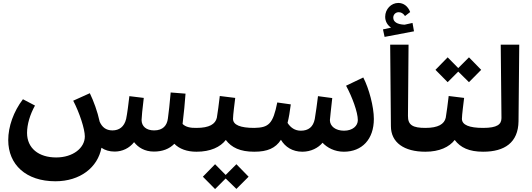

<svg xmlns="http://www.w3.org/2000/svg" viewBox="-20 -1032 3617 1306"><path d="M760 -1C812 -1 860 -24 892 -65C920 -29 964 -1 1027 -1C1085 -1 1132 -19 1166 -54C1200 -19 1252 0 1316 0L1335 -12V-150L1316 -162C1276 -161 1242 -168 1222 -189V-190C1231 -265 1238 -335 1242 -395L1141 -403C1134 -323 1128 -269 1122 -226C1116 -179 1089 -145 1028 -145C975 -145 943 -173 943 -216C943 -231 949 -295 958 -366L860 -378C854 -327 846 -261 838 -223C825 -169 790 -145 745 -145C700 -145 674 -168 658 -204C643 -274 617 -344 591 -398L478 -347C521 -265 557 -154 557 -104C557 -26 477 39 362 39C243 39 164 -24 164 -128C164 -186 184 -253 218 -314L136 -357C72 -273 36 -171 36 -79C36 88 157 201 357 201C525 201 645 107 670 -27C694 -10 725 -1 760 -1Z M1317 0C1412 0 1479 -32 1516 -80C1555 -28 1614 0 1709 0L1729 -12V-150L1709 -162C1615 -162 1565 -182 1565 -224C1565 -249 1576 -332 1580 -366L1475 -379C1468 -321 1462 -272 1455 -231C1445 -188 1404 -162 1317 -162L1297 -150V-12ZM1360 170 1443 254 1515 182 1588 253 1671 170 1588 85 1515 158 1443 85Z M2037 0C2095 0 2145 -26 2174 -61C2205 -28 2255 0 2319 0C2442 0 2523 -84 2523 -223C2523 -306 2490 -430 2451 -505L2334 -449C2375 -374 2414 -269 2414 -215C2414 -176 2379 -143 2320 -143C2263 -143 2224 -173 2224 -215C2224 -227 2234 -305 2240 -365L2143 -378C2138 -334 2127 -257 2121 -222C2110 -168 2078 -143 2026 -143C1987 -143 1957 -163 1936 -196C1945 -232 1952 -274 1958 -322L1866 -335C1837 -188 1807 -164 1710 -162L1691 -150V-12L1710 0C1799 0 1854 -24 1891 -81C1920 -32 1970 0 2037 0Z M2873 0 2892 -12V-150L2873 -162C2790 -162 2754 -180 2755 -244L2759 -728H2634L2639 -174C2639 -62 2729 0 2873 0ZM2585 -832 2596 -781 2796 -819 2786 -876 2732 -864C2682 -866 2655 -883 2655 -912C2655 -933 2671 -949 2692 -949C2708 -949 2722 -942 2735 -923L2770 -950C2755 -990 2725 -1012 2689 -1012C2641 -1012 2600 -970 2600 -918C2600 -887 2615 -861 2640 -844Z M2874 0C2969 0 3036 -32 3073 -80C3112 -28 3171 0 3266 0L3286 -12V-150L3266 -162C3172 -162 3122 -182 3122 -224C3122 -249 3133 -332 3137 -366L3032 -379C3025 -321 3019 -272 3012 -231C3002 -188 2961 -162 2874 -162L2854 -150V-12ZM2942 -557 3025 -473 3097 -545 3170 -473 3253 -557 3170 -642 3097 -569 3025 -642Z M3267 0C3412 0 3505 -62 3507 -207L3512 -728H3386L3391 -229C3391 -186 3362 -162 3267 -162L3248 -150V-12Z"/></svg>

Font: Wafeq
Style: Bold
Weight: 700
Designer: Rasmus Andersson & Azza Alameddine
Foundry: Google & TypeTogether
Version: Version 3.000;FEAKit 1.0